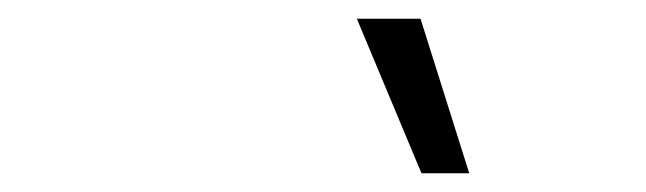

<svg xmlns="http://www.w3.org/2000/svg" viewBox="-20 -800 690 205"><path d="M430 -615 361 -780H429L481 -615Z"/></svg>

Font: Azeret Mono Light
Style: Italic
Weight: 300
Italic angle: -12°
Designer: Martin Vácha
Foundry: Displaay
Version: Version 1.000; Glyphs 3.0.3, build 3074